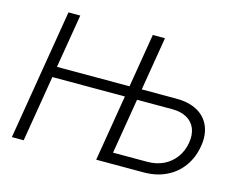

<svg xmlns="http://www.w3.org/2000/svg" viewBox="-100 -881 1289 1034"><g transform="rotate(15 544.5 -364.0)"><path d="M41 0 161.6 -727.5H227.5L177.7 -428.2H614.3L604.5 -368.7H168L106.9 0ZM630.9 -429.2H842.8Q914.1 -429.2 961.2 -402.6Q1008.3 -376 1028.3 -328.1Q1048.3 -280.3 1038.1 -217.8Q1027.3 -151.9 992.2 -102.8Q957 -53.7 901.6 -26.9Q846.2 0 774.9 0H511.2L631.8 -727.5H699.7L588.9 -60.1H779.3Q830.6 -60.1 870.6 -79.6Q910.6 -99.1 936.8 -134.8Q962.9 -170.4 970.7 -217.3Q978.5 -262.2 965.1 -296.4Q951.7 -330.6 918.9 -349.6Q886.2 -368.7 835.4 -368.7H621.1Z"/></g></svg>

Font: Inter 24pt Light
Style: Italic
Weight: 300
Italic angle: -9.3988°
Designer: Rasmus Andersson
Foundry: rsms
Version: Version 4.001;git-66647c0bb